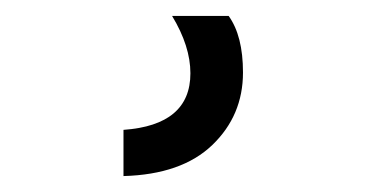

<svg xmlns="http://www.w3.org/2000/svg" viewBox="-20 31 461 241"><path d="M285 122Q285 176 246.5 213Q208 250 135 252V194Q219 188 219 123Q219 89 196 51H267Q285 76 285 122Z"/></svg>

Font: Hind Guntur
Style: Regular
Weight: 400
Designer: Manushi Parikh, Hitesh Malaviya
Foundry: Indian Type Foundry
Version: Version 1.002;PS 1.0;hotconv 1.0.86;makeotf.lib2.5.63406; tt